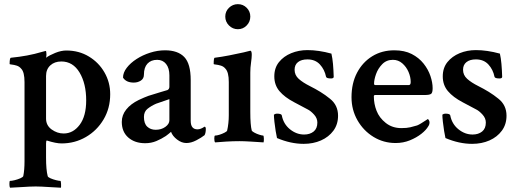

<svg xmlns="http://www.w3.org/2000/svg" viewBox="-20 -669 2449 906"><path d="M27.3 216.8Q24.4 211.9 24.4 199.2Q24.4 184.6 27.3 184.6Q35.2 184.6 49.3 181.2Q63.5 177.7 75.7 172.4Q87.9 167 89.8 162.1Q95.7 133.8 95.7 91.8V-281.2Q95.7 -329.1 80.1 -344.7Q71.3 -355.5 58.6 -359.4Q45.9 -363.3 35.6 -364.3Q25.4 -365.2 25.4 -367.2Q25.4 -395.5 31.2 -396.5Q71.3 -400.4 107.9 -407.2Q144.5 -414.1 176.8 -423.8L195.3 -428.7Q199.2 -428.7 199.2 -412.1Q199.2 -407.2 198.7 -403.8Q198.2 -400.4 197.3 -396.5Q212.9 -408.2 240.7 -419.4Q268.6 -430.7 293 -430.7Q352.5 -430.7 399.4 -402.3Q446.3 -374 473.1 -327.1Q500 -280.3 500 -224.6Q500 -158.2 468.8 -105.5Q437.5 -52.7 385.3 -22.5Q333 7.8 270.5 7.8Q244.1 7.8 201.2 -5.9Q197.3 -5.9 197.3 7.8V74.2Q197.3 132.8 205.1 162.1Q206.1 167 218.3 172.4Q230.5 177.7 244.6 181.2Q258.8 184.6 264.6 184.6Q267.6 184.6 268.1 198.7Q268.6 212.9 267.6 216.8L215.8 213.9Q170.9 210.9 148.4 210.9Q124 210.9 80.1 213.9ZM280.3 -39.1Q325.2 -39.1 356 -80.1Q386.7 -121.1 386.7 -195.3Q386.7 -274.4 355.5 -326.7Q324.2 -378.9 269.5 -378.9Q237.3 -378.9 217.3 -360.4Q197.3 -341.8 197.3 -310.5V-109.4Q197.3 -77.1 223.6 -58.1Q250 -39.1 280.3 -39.1Z M665 6.8Q616.2 6.8 585.4 -20Q554.7 -46.9 554.7 -93.8Q554.7 -126 575.7 -152.3Q596.7 -178.7 634.8 -197.3Q648.4 -204.1 659.7 -208.5Q670.9 -212.9 680.7 -216.8Q714.8 -227.5 737.8 -234.4Q760.7 -241.2 770.5 -244.1Q779.3 -249 779.3 -259.8V-313.5Q779.3 -347.7 763.7 -367.2Q748 -386.7 721.7 -386.7Q692.4 -386.7 675.8 -368.7Q659.2 -350.6 659.2 -317.4Q659.2 -297.9 644.5 -288.6Q629.9 -279.3 611.3 -279.3Q575.2 -279.3 560.5 -302.7Q560.5 -326.2 578.1 -349.1Q595.7 -372.1 624.5 -390.6Q653.3 -409.2 688.5 -420.4Q723.6 -431.6 758.8 -431.6Q819.3 -431.6 849.6 -399.9Q879.9 -368.2 879.9 -291V-98.6Q879.9 -58.6 912.1 -58.6Q926.8 -58.6 945.3 -71.3Q951.2 -70.3 951.2 -60.5Q951.2 -42 945.3 -31.2Q930.7 -19.5 906.2 -6.8Q881.8 5.9 859.4 5.9Q836.9 5.9 815.4 -10.7Q793.9 -27.3 787.1 -46.9Q779.3 -40 775.4 -37.1Q771.5 -34.2 762.7 -27.3Q742.2 -13.7 717.8 -3.4Q693.4 6.8 665 6.8ZM714.8 -56.6Q741.2 -56.6 760.3 -70.3Q779.3 -84 779.3 -101.6V-201.2L716.8 -179.7Q694.3 -169.9 676.8 -156.2Q659.2 -142.6 659.2 -117.2Q659.2 -85.9 674.8 -71.3Q690.4 -56.6 714.8 -56.6Z M995.1 2.9Q991.2 -1 991.2 -15.6Q991.2 -29.3 995.1 -29.3Q1002.9 -29.3 1015.6 -33.2Q1028.3 -37.1 1039.6 -43Q1050.8 -48.8 1051.8 -52.7Q1055.7 -69.3 1057.6 -87.9Q1059.6 -106.4 1059.6 -125V-282.2Q1059.6 -328.1 1043.9 -344.7Q1035.2 -355.5 1022 -359.4Q1008.8 -363.3 998.5 -364.3Q988.3 -365.2 988.3 -367.2Q988.3 -396.5 993.2 -396.5Q1024.4 -400.4 1062 -407.7Q1099.6 -415 1129.9 -421.9L1161.1 -429.7Q1168 -429.7 1168 -410.2Q1168 -397.5 1164.6 -373.5Q1161.1 -349.6 1161.1 -326.2V-140.6Q1161.1 -79.1 1168 -52.7Q1169.9 -48.8 1180.7 -43Q1191.4 -37.1 1204.1 -33.2Q1216.8 -29.3 1221.7 -29.3Q1224.6 -29.3 1225.1 -15.6Q1225.6 -2 1223.6 2.9Q1193.4 1 1162.1 -1Q1130.9 -2.9 1110.4 -2.9Q1080.1 -2.9 1048.3 -1Q1016.6 1 995.1 2.9ZM1102.5 -531.2Q1078.1 -531.2 1060.5 -548.8Q1043 -566.4 1043 -590.8Q1043 -615.2 1060.5 -632.3Q1078.1 -649.4 1102.5 -649.4Q1127 -649.4 1144 -632.3Q1161.1 -615.2 1161.1 -590.8Q1161.1 -566.4 1144 -548.8Q1127 -531.2 1102.5 -531.2Z M1413.1 9.8Q1351.6 9.8 1287.1 -17.6Q1284.2 -29.3 1280.8 -50.8Q1277.3 -72.3 1274.9 -94.2Q1272.5 -116.2 1272.5 -127.9Q1279.3 -132.8 1286.1 -132.8Q1307.6 -132.8 1309.6 -125Q1317.4 -84 1348.1 -59.1Q1378.9 -34.2 1415 -34.2Q1442.4 -34.2 1460 -48.3Q1477.5 -62.5 1477.5 -90.8Q1477.5 -111.3 1461.9 -128.4Q1446.3 -145.5 1432.6 -152.3L1368.2 -186.5Q1323.2 -210 1298.8 -238.8Q1274.4 -267.6 1274.4 -308.6Q1274.4 -348.6 1296.4 -376Q1318.4 -403.3 1354 -418Q1389.6 -432.6 1430.7 -432.6Q1483.4 -432.6 1543.9 -416Q1548.8 -394.5 1551.3 -367.2Q1553.7 -339.8 1554.7 -306.6Q1554.7 -298.8 1542 -298.8Q1520.5 -298.8 1518.6 -306.6Q1511.7 -340.8 1489.7 -364.7Q1467.8 -388.7 1430.7 -388.7Q1402.3 -388.7 1386.2 -376Q1370.1 -363.3 1370.1 -339.8Q1370.1 -314.5 1389.6 -296.9Q1409.2 -279.3 1442.4 -262.7Q1467.8 -250 1491.7 -235.4Q1515.6 -220.7 1537.1 -203.1Q1575.2 -172.9 1575.2 -123Q1575.2 -82 1553.2 -52.2Q1531.2 -22.5 1494.6 -6.3Q1458 9.8 1413.1 9.8Z M1846.7 5.9Q1790 5.9 1742.7 -22.9Q1695.3 -51.8 1667 -101.1Q1638.7 -150.4 1638.7 -210Q1638.7 -276.4 1665 -326.2Q1691.4 -376 1736.8 -403.8Q1782.2 -431.6 1840.8 -431.6Q1888.7 -431.6 1922.9 -414.1Q1957 -396.5 1979 -368.7Q2001 -340.8 2011.2 -310.1Q2021.5 -279.3 2021.5 -252.9Q2021.5 -231.4 2014.2 -226.1Q2006.8 -220.7 1984.4 -220.7H1751Q1744.1 -220.7 1744.1 -214.8Q1744.1 -178.7 1756.8 -146.5Q1769.5 -113.3 1800.3 -88.9Q1831.1 -64.5 1874 -64.5Q1899.4 -64.5 1916 -68.4Q1932.6 -72.3 1948.2 -77.1Q1956.1 -80.1 1967.8 -87.4Q1979.5 -94.7 1989.3 -101.1Q1999 -107.4 1999 -107.4Q2001 -106.4 2003.9 -101.6Q2006.8 -96.7 2006.8 -91.8Q2006.8 -81.1 2001 -73.2Q1991.2 -55.7 1968.3 -37.6Q1945.3 -19.5 1914.1 -6.8Q1882.8 5.9 1846.7 5.9ZM1751 -267.6H1909.2Q1918 -267.6 1918 -282.2Q1918 -305.7 1907.7 -329.6Q1897.5 -353.5 1878.4 -370.1Q1859.4 -386.7 1834 -386.7Q1803.7 -386.7 1783.7 -366.2Q1763.7 -345.7 1754.4 -319.3Q1745.1 -293 1745.1 -274.4Q1745.1 -267.6 1751 -267.6Z M2208 9.8Q2146.5 9.8 2082 -17.6Q2079.1 -29.3 2075.7 -50.8Q2072.3 -72.3 2069.8 -94.2Q2067.4 -116.2 2067.4 -127.9Q2074.2 -132.8 2081.1 -132.8Q2102.5 -132.8 2104.5 -125Q2112.3 -84 2143.1 -59.1Q2173.8 -34.2 2210 -34.2Q2237.3 -34.2 2254.9 -48.3Q2272.5 -62.5 2272.5 -90.8Q2272.5 -111.3 2256.8 -128.4Q2241.2 -145.5 2227.5 -152.3L2163.1 -186.5Q2118.2 -210 2093.8 -238.8Q2069.3 -267.6 2069.3 -308.6Q2069.3 -348.6 2091.3 -376Q2113.3 -403.3 2148.9 -418Q2184.6 -432.6 2225.6 -432.6Q2278.3 -432.6 2338.9 -416Q2343.8 -394.5 2346.2 -367.2Q2348.6 -339.8 2349.6 -306.6Q2349.6 -298.8 2336.9 -298.8Q2315.4 -298.8 2313.5 -306.6Q2306.6 -340.8 2284.7 -364.7Q2262.7 -388.7 2225.6 -388.7Q2197.3 -388.7 2181.2 -376Q2165 -363.3 2165 -339.8Q2165 -314.5 2184.6 -296.9Q2204.1 -279.3 2237.3 -262.7Q2262.7 -250 2286.6 -235.4Q2310.5 -220.7 2332 -203.1Q2370.1 -172.9 2370.1 -123Q2370.1 -82 2348.1 -52.2Q2326.2 -22.5 2289.6 -6.3Q2252.9 9.8 2208 9.8Z"/></svg>

Font: Crimson Text SemiBold
Style: Regular
Weight: 600
Designer: Sebastian Kosch
Foundry: Sebastian Kosch
Version: Version 1.100; ttfautohint (v1.8.4)